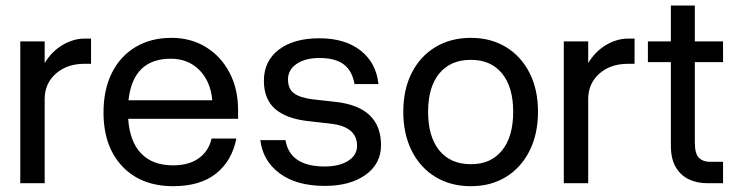

<svg xmlns="http://www.w3.org/2000/svg" viewBox="-20 -646 2592 677"><path d="M51.5 -500H137.5V-423.5Q162.5 -465 200.8 -487.5Q239 -510 278.5 -510H301V-421H277Q216 -421 176.8 -386.2Q137.5 -351.5 137.5 -296.5V0H51.5Z M345 -249.5Q345 -330 374.5 -389Q404 -448 458 -480.2Q512 -512.5 584.5 -512.5Q653 -512.5 706 -480Q759 -447.5 789.2 -390Q819.5 -332.5 819.5 -257.5V-227H432Q437.5 -146.5 477.8 -104.8Q518 -63 590 -63Q647.5 -63 682 -88.8Q716.5 -114.5 726 -157.5H813.5Q797.5 -78 741.5 -33.8Q685.5 10.5 591 10.5Q477.5 10.5 411.2 -59.5Q345 -129.5 345 -249.5ZM582.5 -439Q449 -439 433 -292.5H728.5Q722.5 -359.5 682.8 -399.2Q643 -439 582.5 -439Z M1149.5 -209.5 1066.5 -219Q989.5 -227.5 950 -262Q910.5 -296.5 910.5 -361.5Q910.5 -430.5 963 -470.8Q1015.5 -511 1106.5 -511Q1196.5 -511 1251.5 -467.8Q1306.5 -424.5 1314.5 -349.5H1230Q1222 -396.5 1192 -419Q1162 -441.5 1106.5 -441.5Q1056.5 -441.5 1026 -420.8Q995.5 -400 995.5 -366Q995.5 -332.5 1016.8 -317Q1038 -301.5 1080.5 -296L1165.5 -286.5Q1323.5 -268 1323.5 -134Q1323.5 -68.5 1269 -29.5Q1214.5 9.5 1125.5 9.5Q1025.5 9.5 966 -34.8Q906.5 -79 898 -152H986.5Q1002 -59 1125 -59Q1176 -59 1207.5 -78.8Q1239 -98.5 1239 -132Q1239 -198 1149.5 -209.5Z M1402 -252Q1402 -330.5 1431.8 -389Q1461.5 -447.5 1515.2 -480Q1569 -512.5 1640.5 -512.5Q1711 -512.5 1764.2 -480Q1817.5 -447.5 1847.2 -389Q1877 -330.5 1877 -252Q1877 -173.5 1847.2 -114.2Q1817.5 -55 1764.2 -22.2Q1711 10.5 1640.5 10.5Q1569 10.5 1515.2 -22.2Q1461.5 -55 1431.8 -114.2Q1402 -173.5 1402 -252ZM1789.5 -252Q1789.5 -339 1750.2 -387Q1711 -435 1640.5 -435Q1568.5 -435 1529 -387Q1489.5 -339 1489.5 -252Q1489.5 -164 1529 -115.5Q1568.5 -67 1640.5 -67Q1711 -67 1750.2 -115.5Q1789.5 -164 1789.5 -252Z M1968 -500H2054V-423.5Q2079 -465 2117.2 -487.5Q2155.5 -510 2195 -510H2217.5V-421H2193.5Q2132.5 -421 2093.2 -386.2Q2054 -351.5 2054 -296.5V0H1968Z M2529.5 -75.5V0H2473.5Q2439 0 2410 -13.2Q2381 -26.5 2363.2 -55.8Q2345.5 -85 2345.5 -133V-427H2264.5V-500H2345.5V-626.5H2430V-500H2529.5V-427H2430V-144Q2430 -103.5 2444.5 -89.5Q2459 -75.5 2482 -75.5Z"/></svg>

Font: Overused Grotesk
Style: Regular
Weight: 450
Version: Version 0.004